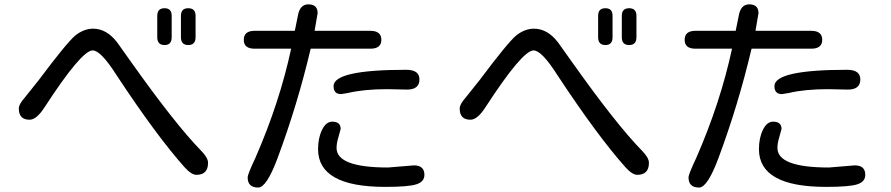

<svg xmlns="http://www.w3.org/2000/svg" viewBox="-20 -799 4040 871"><path d="M726.6 -761.7Q758.8 -761.7 758.8 -727.5V-629.9Q758.8 -594.7 726.6 -594.7Q693.4 -594.7 693.4 -629.9V-727.5Q693.4 -761.7 726.6 -761.7ZM834 -761.7Q867.2 -761.7 867.2 -727.5V-629.9Q867.2 -594.7 834 -594.7Q800.8 -594.7 800.8 -629.9V-727.5Q800.8 -761.7 834 -761.7ZM181.6 -311.5Q145.5 -255.9 114.3 -255.9Q65.4 -255.9 65.4 -306.6Q65.4 -326.2 91.8 -355.5L157.2 -437.5Q282.2 -604.5 321.3 -637.7Q360.4 -668.9 402.3 -668.9Q463.9 -668.9 511.7 -606.4L579.1 -511.7Q775.4 -235.4 890.6 -117.2Q923.8 -84 923.8 -60.5Q923.8 -5.9 871.1 -5.9Q848.6 -5.9 818.4 -39.1Q689.5 -183.6 508.8 -458Q437.5 -570.3 400.4 -570.3Q349.6 -570.3 181.6 -311.5Z M1239.3 -82Q1189.5 51.8 1151.4 51.8Q1103.5 51.8 1103.5 5.9Q1103.5 -8.8 1138.7 -83Q1248 -333 1300.8 -578.1H1134.8Q1085.9 -578.1 1085.9 -618.2Q1085.9 -659.2 1134.8 -659.2H1317.4L1331.1 -726.6Q1339.8 -779.3 1378.9 -779.3Q1420.9 -779.3 1420.9 -739.3L1407.2 -659.2H1660.2Q1710 -659.2 1710 -618.2Q1710 -578.1 1660.2 -578.1H1389.6L1388.7 -575.2Q1329.1 -323.2 1239.3 -82ZM1882.8 -438.5Q1882.8 -392.6 1826.2 -392.6L1737.3 -394.5Q1630.9 -394.5 1557.6 -377L1527.3 -372.1Q1493.2 -372.1 1493.2 -408.2Q1493.2 -482.4 1823.2 -482.4Q1882.8 -482.4 1882.8 -438.5ZM1905.3 -5.9Q1905.3 25.4 1869.1 37.1Q1833 48.8 1727.5 48.8Q1422.9 48.8 1422.9 -122.1Q1422.9 -172.9 1440.9 -210Q1459 -247.1 1487.3 -247.1Q1525.4 -247.1 1525.4 -213.9L1514.6 -174.8Q1506.8 -148.4 1506.8 -127.9Q1506.8 -39.1 1740.2 -39.1L1857.4 -48.8Q1905.3 -48.8 1905.3 -5.9Z M2726.6 -761.7Q2758.8 -761.7 2758.8 -727.5V-629.9Q2758.8 -594.7 2726.6 -594.7Q2693.4 -594.7 2693.4 -629.9V-727.5Q2693.4 -761.7 2726.6 -761.7ZM2834 -761.7Q2867.2 -761.7 2867.2 -727.5V-629.9Q2867.2 -594.7 2834 -594.7Q2800.8 -594.7 2800.8 -629.9V-727.5Q2800.8 -761.7 2834 -761.7ZM2181.6 -311.5Q2145.5 -255.9 2114.3 -255.9Q2065.4 -255.9 2065.4 -306.6Q2065.4 -326.2 2091.8 -355.5L2157.2 -437.5Q2282.2 -604.5 2321.3 -637.7Q2360.4 -668.9 2402.3 -668.9Q2463.9 -668.9 2511.7 -606.4L2579.1 -511.7Q2775.4 -235.4 2890.6 -117.2Q2923.8 -84 2923.8 -60.5Q2923.8 -5.9 2871.1 -5.9Q2848.6 -5.9 2818.4 -39.1Q2689.5 -183.6 2508.8 -458Q2437.5 -570.3 2400.4 -570.3Q2349.6 -570.3 2181.6 -311.5Z M3239.3 -82Q3189.5 51.8 3151.4 51.8Q3103.5 51.8 3103.5 5.9Q3103.5 -8.8 3138.7 -83Q3248 -333 3300.8 -578.1H3134.8Q3085.9 -578.1 3085.9 -618.2Q3085.9 -659.2 3134.8 -659.2H3317.4L3331.1 -726.6Q3339.8 -779.3 3378.9 -779.3Q3420.9 -779.3 3420.9 -739.3L3407.2 -659.2H3660.2Q3710 -659.2 3710 -618.2Q3710 -578.1 3660.2 -578.1H3389.6L3388.7 -575.2Q3329.1 -323.2 3239.3 -82ZM3882.8 -438.5Q3882.8 -392.6 3826.2 -392.6L3737.3 -394.5Q3630.9 -394.5 3557.6 -377L3527.3 -372.1Q3493.2 -372.1 3493.2 -408.2Q3493.2 -482.4 3823.2 -482.4Q3882.8 -482.4 3882.8 -438.5ZM3905.3 -5.9Q3905.3 25.4 3869.1 37.1Q3833 48.8 3727.5 48.8Q3422.9 48.8 3422.9 -122.1Q3422.9 -172.9 3440.9 -210Q3459 -247.1 3487.3 -247.1Q3525.4 -247.1 3525.4 -213.9L3514.6 -174.8Q3506.8 -148.4 3506.8 -127.9Q3506.8 -39.1 3740.2 -39.1L3857.4 -48.8Q3905.3 -48.8 3905.3 -5.9Z"/></svg>

Font: jf-openhuninn-1.1
Style: Regular
Weight: 400
Designer: [Kosugi Maru]
      Designed by Motoya company      

      [Varela Round]
      Joe Prince(Latin component); Avraham Co
Foundry: justfont CO.,LTD.
Version: 1.1